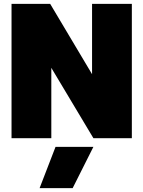

<svg xmlns="http://www.w3.org/2000/svg" viewBox="-20 -719 746 999"><path d="M40 -699H241L459 -333V-699H666V0H466L247 -366V0H40ZM269 45H466L358 260H186Z"/></svg>

Font: Prompt ExtraBold
Style: Regular
Weight: 800
Designer: Katatrad Team
Foundry: CadsonDemak
Version: Version 1.000